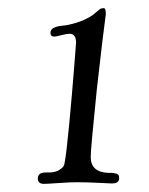

<svg xmlns="http://www.w3.org/2000/svg" viewBox="-20 -803 367 472"><path d="M73 -364Q73 -379 92 -379H100Q116 -379 125.5 -385Q135 -391 137 -396Q139 -401 139 -404Q143 -423 150 -496.5Q157 -570 162 -634L167 -698Q167 -720 151 -720Q144 -720 130.5 -716.5Q117 -713 114 -713Q104 -713 104 -722Q104 -731 113 -735Q122 -739 135 -740Q148 -741 169 -747.5Q190 -754 208 -766Q212 -769 217 -773.5Q222 -778 225.5 -780.5Q229 -783 235 -783Q240 -783 240 -771Q240 -770 240 -767Q234 -725 218 -583Q203 -437 203 -417Q203 -380 246 -378Q249 -378 253.5 -378Q258 -378 259.5 -377.5Q261 -377 264 -376.5Q267 -376 268 -375.5Q269 -375 270.5 -373.5Q272 -372 272.5 -370Q273 -368 273 -365Q273 -352 255 -352Q251 -352 223 -353.5Q195 -355 168 -355Q152 -355 124 -353Q96 -351 88 -351Q73 -351 73 -364Z"/></svg>

Font: OFL Sorts Mill Goudy TT
Style: Italic
Weight: 500
Italic angle: -6°
Version: Version 003.000